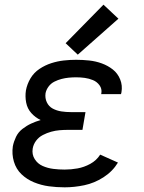

<svg xmlns="http://www.w3.org/2000/svg" viewBox="-20 -794 616 822"><path d="M257 8Q298 8 341 -1Q384 -10 423 -35Q462 -60 485 -98L409 -132Q393 -107 366.5 -92.5Q340 -78 312 -73Q284 -68 257 -68Q232 -68 208 -71Q184 -74 162.5 -83.5Q141 -93 128.5 -113Q116 -133 120 -158Q123 -176 134.5 -191.5Q146 -207 163.5 -216Q181 -225 199 -230Q217 -235 235 -236.5Q253 -238 271 -238H333L346 -314H284Q263 -314 243 -317Q223 -320 206 -329Q189 -338 180.5 -356Q172 -374 175 -395Q178 -410 188 -423.5Q198 -437 213 -444.5Q228 -452 243.5 -456Q259 -460 274.5 -461.5Q290 -463 306 -463Q325 -463 343 -460.5Q361 -458 378 -451Q395 -444 406 -429Q417 -414 414 -395Q414 -393 413 -391H498Q499 -395 500 -399Q505 -428 494.5 -454Q484 -480 463 -496.5Q442 -513 416 -522.5Q390 -532 362 -535Q334 -538 306 -538Q279 -538 252.5 -535Q226 -532 199.5 -523.5Q173 -515 149 -499Q125 -483 110.5 -458.5Q96 -434 91 -407Q87 -381 92 -355Q97 -329 114 -310Q131 -291 154 -280Q133 -274 113.5 -265Q94 -256 76 -242Q58 -228 48.5 -208Q39 -188 35 -168Q30 -134 39.5 -102Q49 -70 72 -48Q95 -26 125.5 -13.5Q156 -1 189 3.5Q222 8 257 8ZM313 -560 487 -714 423 -774 261 -609Z"/></svg>

Font: Iosevka Sparkle
Style: Italic
Weight: 400
Italic angle: -9°
Designer: Belleve Invis
Foundry: Belleve Invis
Version: Version 4.5.0; ttfautohint (v1.8.3)